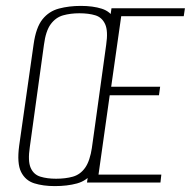

<svg xmlns="http://www.w3.org/2000/svg" viewBox="-20 -619 647 651"><path d="M166 12Q126 12 96 2.5Q66 -7 51.5 -36Q37 -65 45 -125L94 -469Q102 -526 124 -553.5Q146 -581 180 -590Q214 -599 254 -599Q295 -599 325 -589.5Q355 -580 369 -552.5Q383 -525 375 -469L326 -125Q318 -64 296 -35Q274 -6 241 3Q208 12 166 12ZM170 -13Q202 -13 227 -20Q252 -27 268.5 -50Q285 -73 292 -120L340 -467Q347 -514 336.5 -537Q326 -560 303.5 -567Q281 -574 249 -574Q219 -574 194 -567Q169 -560 152 -537Q135 -514 129 -467L81 -120Q74 -73 84 -50Q94 -27 117 -20Q140 -13 170 -13ZM275 0 358 -591H607L603 -564H391L357 -325H523L519 -296H352L314 -27H527L524 0Z"/></svg>

Font: Alumni Sans ExtraLight
Style: Italic
Weight: 250
Italic angle: -8°
Version: Version 1.016